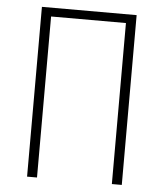

<svg xmlns="http://www.w3.org/2000/svg" viewBox="-53 -781 705 828"><g transform="rotate(5 300.0 -367.5)"><path d="M95 0V-735H505V0H462V-697H138V0Z"/></g></svg>

Font: Iosevka Curly XLtEx
Style: Regular
Weight: 200
Width: 7
Monospace: yes
Designer: Belleve Invis
Foundry: Belleve Invis
Version: Version 11.1.0; ttfautohint (v1.8.3)